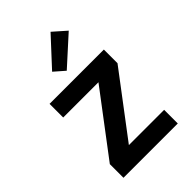

<svg xmlns="http://www.w3.org/2000/svg" viewBox="-227 -862 955 955"><g transform="rotate(-45 250.0 -385.0)"><path d="M59 0V-96L307 -424H59V-520H441V-424L193 -96H441V0ZM236 -576 181 -624 316 -770 384 -710Z"/></g></svg>

Font: Iosevka SS08 Regular
Style: Bold
Weight: 700
Monospace: yes
Designer: Belleve Invis
Foundry: Belleve Invis
Version: Version 16.3.4; ttfautohint (v1.8.4)